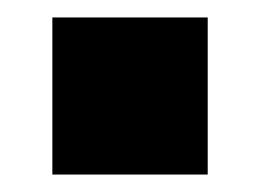

<svg xmlns="http://www.w3.org/2000/svg" viewBox="-20 -432 298 220"><path d="M40 -232V-412H218V-232Z"/></svg>

Font: Tektur SemiCondensed ExtraBold
Style: Regular
Weight: 800
Width: 4
Designer: Adam Jagosz
Foundry: Adam Jagosz
Version: Version 1.005;gftools[0.9.30]